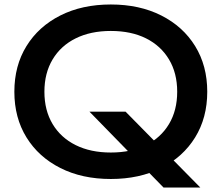

<svg xmlns="http://www.w3.org/2000/svg" viewBox="-20 -784 988 856"><path d="M379 -286H540L873 52H709ZM474 14Q346 14 249 -35Q152 -84 98 -171.5Q44 -259 44 -375Q44 -491 98 -578.5Q152 -666 249 -715Q346 -764 474 -764Q602 -764 699 -715Q796 -666 850 -578.5Q904 -491 904 -375Q904 -259 850 -171.5Q796 -84 699 -35Q602 14 474 14ZM474 -104Q565 -104 631 -137Q697 -170 733.5 -231Q770 -292 770 -375Q770 -458 733.5 -519Q697 -580 631 -613Q565 -646 474 -646Q384 -646 317.5 -613Q251 -580 214.5 -519Q178 -458 178 -375Q178 -292 214.5 -231Q251 -170 317.5 -137Q384 -104 474 -104Z"/></svg>

Font: Unbounded
Style: Regular
Weight: 400
Designer: Luke Prowse, Jean-Baptiste Morizot, Fátima Lázaro, Florian Runge
Foundry: NaN
Version: Version 1.701;gftools[0.9.28.dev5+ged2979d]